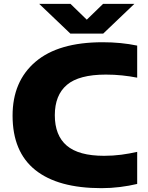

<svg xmlns="http://www.w3.org/2000/svg" viewBox="-20 -970 770 1000"><path d="M508.5 10Q281.5 10 163.5 -84.8Q45.5 -179.5 45.5 -368Q45.5 -546.5 164.8 -648.2Q284 -750 514.5 -750Q610.5 -750 694.5 -732.5V-565.5Q656.5 -573 616 -577.2Q575.5 -581.5 531.5 -581.5Q391.5 -581.5 328.5 -528Q265.5 -474.5 265.5 -370Q265.5 -264.5 327.8 -211.5Q390 -158.5 522 -158.5Q568.5 -158.5 611.8 -164.2Q655 -170 694.5 -179V-12Q653 -2 605.2 4Q557.5 10 508.5 10ZM346.5 -795 184 -950H347L432 -867.5L517 -950H680L517.5 -795Z"/></svg>

Font: Encode Sans Expanded Expanded ExtraBold
Style: Regular
Weight: 800
Width: 7
Designer: Multiple Designers
Foundry: Impallari Type
Version: Version 3.000; ttfautohint (v1.8.3) -l 8 -r 50 -G 200 -x 14 